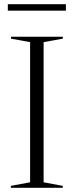

<svg xmlns="http://www.w3.org/2000/svg" viewBox="-20 -889 348 909"><path d="M277 -9V0H31.5V-9L122.5 -26V-689.5L32 -706V-715H277.5V-706L186.5 -689.5V-26ZM17 -838.5V-869H292V-838.5Z"/></svg>

Font: Newsreader Display Light
Style: Regular
Weight: 300
Designer: Hugues Gentile
Foundry: Production Type
Version: Version 1.001